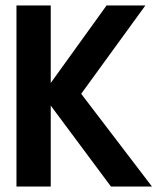

<svg xmlns="http://www.w3.org/2000/svg" viewBox="-20 -680 591 700"><path d="M276 -338 534 0H384.5L165 -295V0H40V-660H165V-377.5L368.5 -660H510Z"/></svg>

Font: League Spartan Thin SemiBold
Style: Regular
Weight: 600
Version: Version 2.002